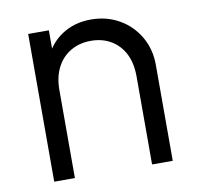

<svg xmlns="http://www.w3.org/2000/svg" viewBox="-66 -617 706 686"><g transform="rotate(-10 286.5 -274.0)"><path d="M77 0V-536H152V-432L135 -436Q155 -488 200.5 -518Q246 -548 306 -548Q363 -548 408.5 -522Q454 -496 480.5 -450.5Q507 -405 507 -348V0H432V-319Q432 -368 414.5 -402Q397 -436 365.5 -454.5Q334 -473 293 -473Q252 -473 220 -454.5Q188 -436 170 -401.5Q152 -367 152 -319V0Z"/></g></svg>

Font: Kosmopol Plus Jakarta Sans
Style: Regular
Weight: 400
Designer: Gumpita Rahayu
Foundry: Tokotype
Version: Version 2.006